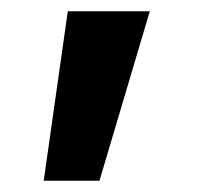

<svg xmlns="http://www.w3.org/2000/svg" viewBox="-20 -130 374 343"><path d="M101.1 -109.9H247.6L157.7 192.9H58.1Z"/></svg>

Font: Inter RS Variable
Style: Regular
Weight: 400
Designer: Rasmus Andersson (customised by Maria Ramos and Noel Pretorius)
Foundry: rsms
Version: Version 3.001;Glyphs 3.2.3 (3260)